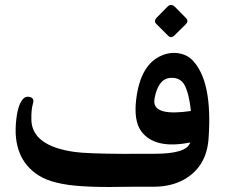

<svg xmlns="http://www.w3.org/2000/svg" viewBox="-20 -744 896 765"><path d="M594.7 -339.8Q594.7 -280.3 740.7 -301.8Q733.4 -370.1 716.1 -403.6Q698.7 -437 657.7 -433.6Q609.9 -429.2 595.7 -351.1Q594.7 -345.2 594.7 -339.8ZM517.6 0 460.9 0.5Q377.4 2.4 308.6 -2Q190.4 -8.8 133.3 -45.4Q26.9 -113.8 44.9 -268.1Q52.2 -332.5 74.7 -352.5Q83 -359.9 94.2 -358.4Q118.7 -355.5 111.3 -331.3Q104 -307.1 105 -265.6Q108.4 -162.6 276.4 -138.7Q322.3 -131.8 477.1 -130.9L517.6 -131.3H596.2Q724.6 -131.3 737.8 -176.3Q595.2 -147.9 542 -222.2Q512.7 -263.2 522.5 -346.7Q539.1 -487.8 625.5 -523.4Q669.4 -541.5 712.4 -526.4Q731.4 -519.5 745.6 -505.4Q827.6 -422.4 811 -191.9Q803.2 -80.1 714.4 -29.3Q662.1 0 592.8 0ZM677.1 -716.6 720.3 -672.9Q733 -660.2 720.8 -648L674.9 -602.6Q661.6 -589.8 648.8 -602.6L603.4 -648Q590.7 -660.2 605.1 -674.6L647.2 -717.2Q661.6 -731.6 677.1 -716.6Z"/></svg>

Font: Gandom
Style: Bold
Weight: 700
Foundry: DejaVu fonts team - Redesigned by Saber Rastikerdar - Based on Samim Font
Version: Version 0.3